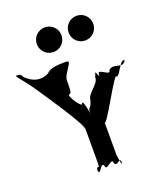

<svg xmlns="http://www.w3.org/2000/svg" viewBox="-245 -1231 1169 1346"><g transform="rotate(-20 339.5 -558.5)"><path d="M249 -1103C198 -1103 157 -1062 157 -1011C157 -960 198 -919 249 -919C300 -919 341 -960 341 -1011C341 -1062 300 -1103 249 -1103ZM486 -1103C435 -1103 394 -1062 394 -1011C394 -960 435 -919 486 -919C537 -919 578 -960 578 -1011C578 -1062 537 -1103 486 -1103ZM47 -710C84 -654 274 -379 274 -334V-84C274 -21 254 -84 254 -28C254 17 256 -72 256 -27C266 9 294 -91 312 -46C312 -1 378 -91 378 -46C396 -1 433 -82 433 -27C433 18 434 -73 434 -28C425 7 416 -111 416 -84V-334C416 -289 604 -651 604 -606C627 -596 670 -724 698 -693C698 -648 697 -741 697 -696C669 -636 613 -710 572 -665C572 -620 494 -710 494 -665C494 -619 473 -715 471 -674C471 -629 468 -717 468 -672C470 -623 466 -699 462 -648C462 -603 376 -560 376 -515C358 -443 343 -488 343 -419C343 -374 346 -464 346 -419C346 -398 331 -533 313 -515C313 -470 227 -602 250 -602C269 -608 266 -623 268 -672C268 -717 267 -721 304 -777C339 -829 324 -825 290 -825C262 -825 183 -824 162 -792C100 -760 43 -776 -6 -823C-27 -855 -29 -853 -57 -853C-57 -839 -13 -800 47 -710Z"/></g></svg>

Font: Hussar Przerywany
Style: Regular
Weight: 400
Foundry: Cannot Into Space Fonts
Version: Version 0.982